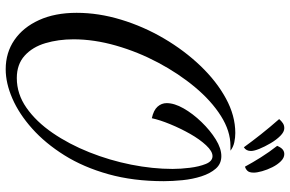

<svg xmlns="http://www.w3.org/2000/svg" viewBox="-192 -739 1018 674"><g transform="rotate(90 317.0 -402.0)"><path d="M223 87Q165 87 120.5 56.5Q76 26 50.5 -30Q25 -86 25 -162Q25 -239 49 -318Q73 -397 115 -468.5Q157 -540 211 -596.5Q265 -653 325.5 -686Q386 -719 447 -719Q463 -719 479.5 -715.5Q496 -712 509 -702Q502 -702 498.5 -702Q495 -702 492 -702Q440 -702 387 -668.5Q334 -635 286 -577.5Q238 -520 200 -448.5Q162 -377 140 -300Q118 -223 118 -151Q118 -98 131.5 -52.5Q145 -7 175.5 20.5Q206 48 254 48Q310 48 358.5 14Q407 -20 446.5 -77.5Q486 -135 514.5 -206.5Q543 -278 558 -353.5Q573 -429 573 -499Q573 -527 569 -559.5Q565 -592 555.5 -615.5Q546 -639 528 -639Q511 -639 490 -616.5Q469 -594 450 -560.5Q431 -527 416 -490.5Q401 -454 395 -426Q367 -432 354.5 -446Q342 -460 342 -478Q342 -505 360.5 -537.5Q379 -570 408.5 -600.5Q438 -631 469.5 -650.5Q501 -670 528 -670Q555 -670 572 -650.5Q589 -631 599 -600Q609 -569 612.5 -533.5Q616 -498 616 -468Q616 -361 591.5 -273.5Q567 -186 525 -119Q483 -52 431.5 -6Q380 40 326 63.5Q272 87 223 87ZM497 -749Q476 -778 451.5 -809Q427 -840 398 -873Q405 -881 412.5 -886Q420 -891 430 -891Q443 -891 457 -877Q471 -863 483 -842.5Q495 -822 502.5 -803.5Q510 -785 510 -774Q510 -757 497 -749ZM565 -753Q551 -779 532.5 -808.5Q514 -838 492 -866Q498 -880 505 -885.5Q512 -891 521 -891Q534 -891 546 -879Q558 -867 567 -849Q576 -831 581 -813Q586 -795 586 -784Q586 -768 579.5 -761.5Q573 -755 565 -753Z"/></g></svg>

Font: Dancing Script Medium
Style: Regular
Weight: 500
Designer: Pablo Impallari
Foundry: Pablo Impallari
Version: Version 2.000